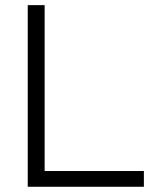

<svg xmlns="http://www.w3.org/2000/svg" viewBox="-20 -713 626 733"><path d="M85.9 0H529.3V-60.1H150.4V-693.4H85.9Z"/></svg>

Font: Cascadia Code Light
Style: Regular
Weight: 300
Monospace: yes
Designer: Aaron Bell
Foundry: Saja Typeworks
Version: Version 2404.023